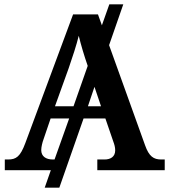

<svg xmlns="http://www.w3.org/2000/svg" viewBox="-20 -780 775 880"><path d="M2 0H213L185 80H252L363 -237H463L499 -132C504 -119 508 -105 508 -91C508 -61 486 -49 459 -49H426V0H735V-49H719C684 -49 663 -63 645 -114L480 -573L545 -760H481L447 -664L429 -714H315L96 -124C73 -62 54 -49 17 -49H2ZM232 -293 295 -468C313 -520 330 -572 341 -616C351 -574 366 -524 382 -478L317 -293ZM443 -293H383L413 -382ZM222 -49C191 -49 169 -63 169 -92C169 -106 174 -127 180 -143L212 -237H297L230 -49Z"/></svg>

Font: Noto Serif SemiBold
Style: Regular
Weight: 600
Designer: Monotype Design Team
Foundry: Monotype Imaging Inc.
Version: Version 2.013